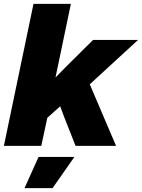

<svg xmlns="http://www.w3.org/2000/svg" viewBox="-22 -749 729 986"><path d="M150 -729H342L263 -351L311 -400L456 -544H687L439 -316L574 0H366L308 -147L287 -203L221 -144L190 0H-2ZM176 57H360L248 217H104Z"/></svg>

Font: Mona Sans Black
Style: Italic
Weight: 900
Italic angle: -11.7°
Designer: Deni Anggara
Foundry: GitHub
Version: Version 2.000